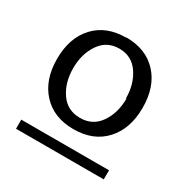

<svg xmlns="http://www.w3.org/2000/svg" viewBox="-116 -810 651 669"><g transform="rotate(30 209.0 -476.0)"><path d="M314 -525.9 312 -524.9Q312 -582 284.2 -623Q256.3 -664.1 206.1 -664.1Q155.8 -664.1 127.9 -623Q100.1 -582 100.1 -524.9Q100.1 -467.3 127.9 -426.8Q155.8 -386.2 207 -386.2Q257.8 -386.2 285.9 -427Q314 -467.8 314 -525.9ZM386.2 -242.2H33.2V-278.8H386.2ZM207 -709V-710Q286.6 -710 332.8 -660.2Q378.9 -610.4 378.9 -525.9Q378.9 -441.4 332.8 -391.1Q286.6 -340.8 207 -340.8Q127.4 -340.8 81.3 -390.9Q35.2 -440.9 35.2 -524.9Q35.2 -609.4 81.3 -659.2Q127.4 -709 207 -709Z"/></g></svg>

Font: Perun
Style: Regular
Weight: 400
Version: Version 1.0000